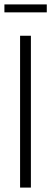

<svg xmlns="http://www.w3.org/2000/svg" viewBox="-37 -850 232 870"><path d="M54 0V-688H103V0ZM-17 -794V-830H175V-794Z"/></svg>

Font: Saira UltraCondensed Light
Style: Regular
Weight: 300
Width: 1
Designer: Hector Gatti with collaboration of the Omnibus-Type team
Foundry: Omnibus-Type
Version: Version 1.101